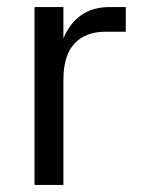

<svg xmlns="http://www.w3.org/2000/svg" viewBox="-20 -525 405 545"><path d="M160 0H78V-505H160V-416Q178 -459 210.5 -482Q243 -505 292 -505H337V-435H281Q222 -435 191 -401Q160 -367 160 -299Z"/></svg>

Font: Asta Sans
Style: Regular
Weight: 400
Designer: 42dot
Version: Version 1.000